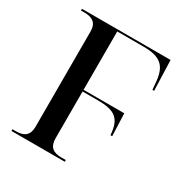

<svg xmlns="http://www.w3.org/2000/svg" viewBox="-166 -843 930 972"><g transform="rotate(30 299.5 -357.0)"><path d="M35 0H347V-10H320C272 -10 247 -30 247 -80V-353H336C439 -353 473 -324 480 -232H490L485 -363H247V-704H400C502 -704 540 -670 546 -570L549 -537H559L553 -714H35V-704H56C103 -704 130 -685 130 -637V-79C130 -29 103 -10 56 -10H35Z"/></g></svg>

Font: Noto Serif Display Medium
Style: Regular
Weight: 500
Designer: Monotype Design Team
Foundry: Monotype Imaging Inc.
Version: Version 2.009